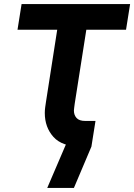

<svg xmlns="http://www.w3.org/2000/svg" viewBox="-20 -720 659 943"><path d="M212 203 315 -37 429 -25V0L343 203ZM379 0Q285 0 242.5 -47.5Q200 -95 200 -165Q200 -179 202 -193.5Q204 -208 206 -221L261 -574H66L86 -700H619L599 -574H404L347 -211Q346 -201 344.5 -192Q343 -183 343 -177Q343 -155 356 -140.5Q369 -126 399 -126H449L429 0Z"/></svg>

Font: MuseoModerno SemiBold
Style: Italic
Weight: 600
Italic angle: -9°
Designer: Pablo Cosgaya, Héctor Gatti, Marcela Romero, and the Authors of The MuseoModerno Project.
Foundry: Omnibus-Type Team
Version: Version 1.003